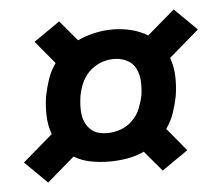

<svg xmlns="http://www.w3.org/2000/svg" viewBox="-42 -636 684 592"><g transform="rotate(-5 300.0 -340.0)"><path d="M84 -91 15 -159 108 -239Q98 -266 97 -296.5Q96 -327 101 -358Q106 -383 114.5 -408.5Q123 -434 139 -456L80 -527L161 -583L214 -520Q240 -532 267.5 -538Q295 -544 323 -544Q352 -544 380 -537Q408 -530 431 -516L516 -589L585 -521L492 -441Q502 -414 503 -383.5Q504 -353 499 -322Q494 -297 485.5 -271.5Q477 -246 461 -224L520 -153L439 -97L386 -160Q360 -148 332.5 -143.5Q305 -139 278 -139Q249 -139 220.5 -144.5Q192 -150 169 -164ZM279 -227Q300 -227 321 -234.5Q342 -242 358 -258Q374 -274 382 -294.5Q390 -315 394 -335Q397 -356 396 -377.5Q395 -399 386 -417Q377 -435 358.5 -444Q340 -453 319 -453Q298 -453 277.5 -445Q257 -437 241.5 -421.5Q226 -406 217.5 -385.5Q209 -365 206 -345Q204 -331 203.5 -316.5Q203 -302 205 -289Q207 -276 213 -264Q219 -252 229 -243Q239 -234 252 -230.5Q265 -227 279 -227Z"/></g></svg>

Font: Iosevka Etoile XBdObl
Style: Regular
Weight: 800
Italic angle: -9°
Designer: Belleve Invis
Foundry: Belleve Invis
Version: Version 15.5.2; ttfautohint (v1.8.4)